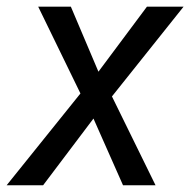

<svg xmlns="http://www.w3.org/2000/svg" viewBox="-49 -548 563 568"><path d="M242.2 -335.9 385.7 -528.3H494.1L282.2 -262.7L411.1 0H314.9L227.5 -197.3L78.6 0H-29.3L189 -271.5L64 -528.3H160.6Z"/></svg>

Font: Roboto
Style: Italic
Weight: 400
Italic angle: -12°
Designer: Google
Version: Version 2.134; 2016; ttfautohint (v1.6)